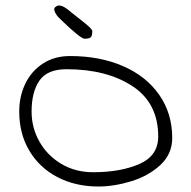

<svg xmlns="http://www.w3.org/2000/svg" viewBox="-20 -678 697 699"><path d="M50 -272Q50 -327 72 -373Q94 -419 136 -446.5Q178 -474 235 -474Q343 -474 427.5 -437.5Q512 -401 559.5 -333Q607 -265 607 -176Q607 -117 563.5 -77Q520 -37 457.5 -18Q395 1 338 1Q255 1 189.5 -33Q124 -67 87 -129Q50 -191 50 -272ZM556 -181Q556 -303 462 -364.5Q368 -426 222 -426Q152 -426 123.5 -384.5Q95 -343 95 -272Q95 -213 123.5 -162.5Q152 -112 203 -81.5Q254 -51 319 -51Q419 -51 487.5 -81Q556 -111 556 -181ZM200 -608Q185 -622 180 -634Q175 -646 180 -651Q187 -658 195 -658Q212 -658 242 -631Q244 -629 280 -601Q316 -573 316 -565Q316 -547 310 -542Q304 -537 288 -537Q273 -537 200 -608Z"/></svg>

Font: Indie Flower
Style: Regular
Weight: 400
Designer: Kimberly Geswein
Foundry: Kimberly Geswein
Version: Version 2.000